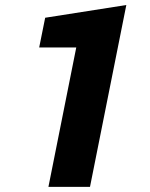

<svg xmlns="http://www.w3.org/2000/svg" viewBox="-20 -731 586 751"><path d="M332 0H169.4L278.3 -545.4H133.3L156.7 -661.6L474.1 -711.4Z"/></svg>

Font: Roboto-BlackItalic
Style: Italic
Weight: 900
Italic angle: -12°
Designer: Google
Version: Version 1.100141; 2013